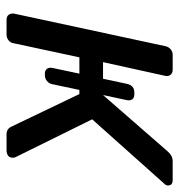

<svg xmlns="http://www.w3.org/2000/svg" viewBox="0 -560 560 601"><g transform="rotate(90 280.5 -260.0)"><path d="M23 -23 125 -497Q127 -507 134.5 -513.5Q142 -520 152 -520H199Q209 -520 214.5 -513.5Q220 -507 218 -497L175 -302H227L243 -377Q248 -400 270 -400H276Q286 -400 291 -394Q296 -388 294 -377L278 -302L455 -505Q468 -520 485 -520H544Q562 -520 561 -504Q561 -499 554 -492L354 -268L472 -29Q474 -25 474 -22Q474 -19 474 -16Q473 -8 466.5 -4Q460 0 451 0H401Q384 0 377 -15L275 -228H262L244 -143Q242 -133 234 -126.5Q226 -120 216 -120H211Q201 -120 196 -126.5Q191 -133 193 -143L211 -228H160L116 -23Q115 -13 107 -6.5Q99 0 89 0H42Q32 0 27 -6.5Q22 -13 23 -23Z"/></g></svg>

Font: SVN-Rubik
Style: Italic
Weight: 400
Italic angle: -12°
Designer: Hubert and Fischer
Foundry: Hubert & Fischer
Version: Version 2.101; ttfautohint (v1.8.3)